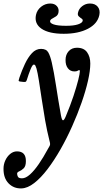

<svg xmlns="http://www.w3.org/2000/svg" viewBox="-124 -812 588 1094"><path d="M388.5 -792Q418 -792 433 -773.5Q448 -755 442 -726Q431.5 -676.5 376.8 -648Q322 -619.5 239 -619.5Q155 -619.5 112.8 -648.2Q70.5 -677 81 -727Q87 -755 110.2 -773.5Q133.5 -792 162.5 -792Q187 -792 200.2 -777Q213.5 -762 209 -740Q206 -726 195.2 -718.8Q184.5 -711.5 174 -706.2Q163.5 -701 161.5 -693Q159 -680.5 182 -672.8Q205 -665 252.5 -665Q295.5 -665 320 -673Q344.5 -681 347 -693Q349 -701 340.8 -706.2Q332.5 -711.5 324.8 -718.8Q317 -726 320.5 -740Q325 -762 344.5 -777Q364 -792 388.5 -792ZM300.5 -405Q276.5 -405 262.8 -423Q249 -441 249.5 -470.5Q249.5 -500.5 267.2 -520.2Q285 -540 314.5 -540Q354 -540 372.2 -514.2Q390.5 -488.5 390.5 -450Q390.5 -410 377.5 -352.5Q364.5 -295 341.2 -228.2Q318 -161.5 287.2 -92.8Q256.5 -24 220.8 38.8Q185 101.5 147 151.5Q109 201.5 71 231Q33 260.5 -1.5 261.5Q-45.5 263 -75 233Q-104.5 203 -104 149Q-104 124 -93.5 101.5Q-83 79 -65.5 64.8Q-48 50.5 -27.5 50.5Q24 50.5 23.5 106Q23.5 135 11 147Q-1.5 159 -14 164Q-26.5 169 -26.5 177.5Q-26.5 185.5 -22 194.8Q-17.5 204 1.5 204Q22.5 204 47 182Q71.5 160 97.5 122Q123.5 84 148.5 37.5Q155 26 158.2 20.5Q161.5 15 161.5 8.8Q161.5 2.5 157.5 -12Q144 -65 133.2 -126.2Q122.5 -187.5 113.8 -246.5Q105 -305.5 97.8 -351.8Q90.5 -398 84 -421.5Q81.5 -429.5 78.2 -436.8Q75 -444 68.5 -444Q61 -444 50 -417Q39 -390 29 -357Q26 -348 22.5 -346.2Q19 -344.5 11.5 -345L-6.5 -347Q-18.5 -348 -17.8 -353.8Q-17 -359.5 -13 -371Q0.5 -410.5 18 -447.8Q35.5 -485 58 -509.2Q80.5 -533.5 110 -533.5Q140 -533.5 151.2 -513.2Q162.5 -493 171 -456Q183.5 -401 194.8 -326.8Q206 -252.5 223.5 -153.5Q229 -125.5 235.5 -126.5Q242 -127.5 251 -149.5Q277 -211.5 294.8 -265.2Q312.5 -319 321.8 -356.2Q331 -393.5 331 -406.5Q331 -412.5 327.5 -412.5Q324 -412.5 318.5 -408.8Q313 -405 300.5 -405Z"/></svg>

Font: Besley* Condensed Medium
Style: Italic
Weight: 500
Width: 3
Italic angle: -13°
Designer: Owen Earl
Foundry: indestructible type*
Version: Version 3.000; ttfautohint (v1.8.3)